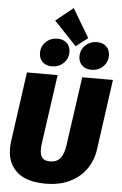

<svg xmlns="http://www.w3.org/2000/svg" viewBox="-71 -1191 801 1259"><g transform="rotate(5 329.5 -561.5)"><path d="M595 -235Q585 -162 545.5 -104.5Q506 -47 438 -13.5Q370 20 278 20Q152 20 89 -36Q26 -92 26 -190Q26 -213 29 -237L93 -696H295L231 -241Q228 -219 228 -201Q228 -163 243.5 -145.5Q259 -128 294 -128Q338 -128 361.5 -156Q385 -184 393 -243L457 -696H659ZM362 -1143 474 -955 396 -895 248 -1051ZM167 -831Q167 -875 198 -904.5Q229 -934 274 -934Q313 -934 336 -911.5Q359 -889 359 -853Q359 -809 328 -779.5Q297 -750 252 -750Q213 -750 190 -772.5Q167 -795 167 -831ZM427 -831Q427 -875 458 -904.5Q489 -934 534 -934Q573 -934 596 -911.5Q619 -889 619 -853Q619 -809 588 -779.5Q557 -750 512 -750Q473 -750 450 -772.5Q427 -795 427 -831Z"/></g></svg>

Font: Fira Sans Black
Style: Italic
Weight: 900
Italic angle: -8°
Designer: Carrois Corporate & Edenspiekermann AG
Foundry: Carrois Corporate GbR & Edenspiekermann AG
Version: Version 4.203